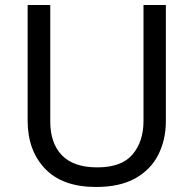

<svg xmlns="http://www.w3.org/2000/svg" viewBox="-20 -734 771 764"><path d="M640 -714V-252Q640 -178 610 -118.5Q580 -59 518.5 -24.5Q457 10 362 10Q229 10 159.5 -62.5Q90 -135 90 -254V-714H180V-251Q180 -164 226.5 -116Q273 -68 367 -68Q464 -68 507.5 -119.5Q551 -171 551 -252V-714Z"/></svg>

Font: Noto IKEA Arabic
Style: Regular
Weight: 400
Designer: Monotype Design Team
Foundry: Monotype Imaging Inc.
Version: Version 1.200